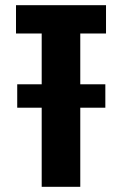

<svg xmlns="http://www.w3.org/2000/svg" viewBox="-20 -720 490 740"><path d="M46.4 -395.1H386V-304.9H46.4ZM388.6 -700V-590.9H289.4V0H140.7V-590.9H41.7V-700Z"/></svg>

Font: League Mono Thin Condensed
Style: Regular
Weight: 100
Width: 1
Designer: Tyler Finck
Foundry: The League of Moveable Type / Tyler Finck
Version: Version 2.300;RELEASE